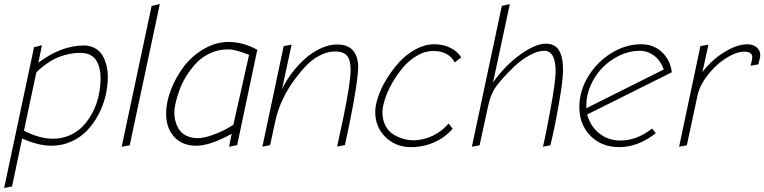

<svg xmlns="http://www.w3.org/2000/svg" viewBox="-50 -718 3730 937"><path d="M360.8 -496.1Q249 -496.1 137.2 -412.1L154.8 -497.1L116.2 -487.8L-29.8 199.2L8.8 191.9L58.1 -42Q136.7 -6.8 201.2 -6.8Q252.9 -6.8 298.3 -27.3Q343.8 -47.9 375.7 -81.8Q407.7 -115.7 430.7 -159.2Q453.6 -202.6 464.8 -249.5Q476.1 -296.4 476.1 -341.8Q476.1 -373 469.5 -399.7Q462.9 -426.3 449.7 -448Q436.5 -469.7 413.8 -482.7Q391.1 -495.6 360.8 -496.1ZM209 -41Q143.1 -41 66.9 -80.1L127 -363.8Q138.7 -377 156.2 -391.1Q173.8 -405.3 200.9 -421.9Q228 -438.5 265.4 -449.2Q302.7 -460 341.8 -460Q369.6 -460 389.6 -450Q409.7 -439.9 420.4 -421.9Q431.2 -403.8 436 -383.3Q440.9 -362.8 440.9 -337.9Q440.9 -293.9 431.4 -251Q421.9 -208 402.3 -170.2Q382.8 -132.3 355.7 -103.5Q328.6 -74.7 290.5 -57.9Q252.4 -41 209 -41Z M689.9 -689 543.9 -2 583 -8.8 730 -698.2Z M1205.6 -475.1Q1136.2 -513.2 1066.4 -513.2Q1002.9 -513.2 944.6 -479Q886.2 -444.8 846.9 -392.8Q807.6 -340.8 784.2 -279.8Q760.7 -218.8 760.7 -164.1Q760.7 -92.3 800.5 -49.6Q840.3 -6.8 907.7 -6.8Q975.1 -6.8 1080.6 -64.9L1067.9 -2L1107.4 -9.8ZM913.6 -43.9Q883.3 -44.4 860.8 -54.9Q838.4 -65.4 825.7 -83.7Q813 -102.1 806.9 -123.8Q800.8 -145.5 800.8 -170.9Q800.8 -188.5 807.1 -216.1Q813.5 -243.7 825.9 -278.6Q838.4 -313.5 860.1 -348.1Q881.8 -382.8 909.4 -411.9Q937 -440.9 977.3 -459Q1017.6 -477.1 1063.5 -477.1Q1098.6 -477.1 1165.5 -450.2L1088.9 -108.9Q1067.9 -95.7 1044.4 -83.3Q1021 -70.8 982.2 -57.4Q943.4 -43.9 913.6 -43.9Z M1373 -500 1334.5 -493.2 1230.5 -2 1268.1 -9.8 1293.5 -126Q1316.4 -235.4 1393.1 -336.9Q1448.7 -411.1 1495.4 -439Q1542 -466.8 1585.4 -466.8Q1626 -466.8 1643.6 -445.8Q1661.1 -424.8 1661.1 -377Q1661.1 -315.4 1625.5 -144L1595.2 -2.9L1633.3 -9.8L1654.3 -108.9Q1696.8 -315.4 1698.2 -397Q1692.4 -501 1595.2 -501Q1555.7 -501 1513.7 -481.2Q1471.7 -461.4 1436.5 -429.4Q1401.4 -397.5 1372.6 -359.1Q1343.8 -320.8 1326.2 -282.2Z M1973.1 -33.2Q1956.1 -33.2 1938.2 -35.9Q1920.4 -38.6 1897.7 -47.6Q1875 -56.6 1857.7 -70.8Q1840.3 -85 1828.4 -110.4Q1816.4 -135.7 1816.4 -168.9Q1816.4 -195.8 1828.6 -233.9Q1840.8 -272 1864 -312.7Q1887.2 -353.5 1916.7 -388.7Q1946.3 -423.8 1985.4 -446.5Q2024.4 -469.2 2064 -469.2Q2140.1 -469.2 2168.9 -413.1L2201.2 -438Q2181.6 -468.3 2147.2 -485.1Q2112.8 -502 2069.3 -502Q2023.9 -502 1979 -477.8Q1934.1 -453.6 1899.4 -415.8Q1864.7 -377.9 1837.4 -333.5Q1810.1 -289.1 1795.7 -246.3Q1781.2 -203.6 1781.2 -171.9Q1781.2 -97.7 1831.3 -48.8Q1881.3 0 1956.1 0Q2015.1 0 2068.4 -23.2Q2121.6 -46.4 2159.2 -89.8L2139.2 -115.2Q2108.9 -79.1 2064.9 -57.1Q2021 -35.2 1973.1 -33.2Z M2438 -698.2 2398.9 -689 2252.9 -2 2290.5 -8.8 2330.6 -193.8Q2343.8 -256.8 2367.7 -291Q2379.9 -309.1 2403.6 -335.7Q2427.2 -362.3 2460.9 -394.3Q2494.6 -426.3 2534.2 -448.2Q2573.7 -470.2 2606 -470.2Q2661.6 -470.2 2661.6 -369.1Q2661.6 -321.3 2636 -182.4Q2610.4 -43.5 2599.6 -2L2635.7 -8.8Q2652.8 -73.2 2675.3 -199.2Q2697.8 -325.2 2697.8 -377Q2697.8 -441.4 2677.5 -473.1Q2657.2 -504.9 2613.8 -504.9Q2574.7 -504.9 2523.2 -474.1Q2471.7 -443.4 2428.2 -400.6Q2384.8 -357.9 2356 -314.9Z M2972.2 0Q3063.5 0 3150.4 -67.9L3132.3 -90.8Q3058.1 -32.2 2978.5 -32.2Q2918.5 -32.2 2875 -66.7Q2831.5 -101.1 2815.4 -159.2L3228.5 -365.2Q3221.7 -424.3 3180.9 -463.1Q3140.1 -502 3078.6 -502Q3003.9 -502 2934.1 -459.2Q2864.3 -416.5 2820.8 -345.2Q2777.3 -273.9 2777.3 -195.8Q2777.3 -110.4 2831.5 -55.2Q2885.7 0 2972.2 0ZM3071.3 -470.2Q3111.3 -470.2 3142.8 -445.8Q3174.3 -421.4 3189.5 -378.9L2811.5 -189.9V-206.1Q2811.5 -254.9 2833.3 -303.2Q2855 -351.6 2890.6 -388.2Q2926.3 -424.8 2974.1 -447.5Q3022 -470.2 3071.3 -470.2Z M3407.2 -500 3368.2 -493.2 3264.2 -2 3301.8 -8.8 3354 -252Q3364.7 -302.2 3404.8 -353Q3444.8 -403.8 3494.1 -434.8Q3543.5 -465.8 3582 -465.8Q3621.1 -465.8 3621.1 -439Q3621.1 -436.5 3620.6 -433.1Q3620.1 -429.7 3619.4 -425.5Q3618.7 -421.4 3618.2 -418.9L3612.8 -397L3650.9 -403.8L3659.2 -438Q3660.2 -441.9 3660.2 -449.2Q3660.2 -472.2 3642.6 -487.1Q3625 -502 3597.2 -502Q3557.6 -502 3512.2 -478.8Q3466.8 -455.6 3433.6 -426Q3400.4 -396.5 3377.9 -366.2Z"/></svg>

Font: Comic Neue Angular Light Italic
Style: Regular
Weight: 300
Italic angle: -12°
Designer: Craig Rozynski
Foundry: Craig Rozynski
Version: Version 2.003